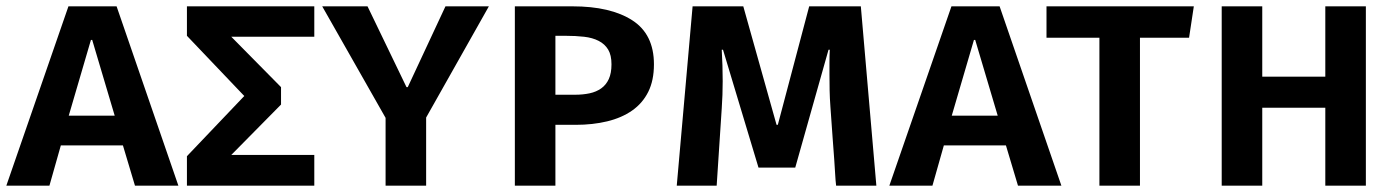

<svg xmlns="http://www.w3.org/2000/svg" viewBox="-25 -586 4414 606"><path d="M363 -127H167L131 0H-5L191 -566H343L538 0H401ZM192 -221H337L266 -460H262Z M862 -256 705 -97H967V0H565V-93L746 -283L565 -473V-566H967V-470H705L862 -311Z M1320 -215V0H1192V-214L992 -566H1135L1258 -311H1262L1381 -566H1518Z M1905 -383Q1905 -412 1894.5 -429.5Q1884 -447 1864.5 -457Q1845 -467 1818.5 -470Q1792 -473 1760 -473H1728V-287H1790Q1815 -287 1836 -291.5Q1857 -296 1872.5 -307Q1888 -318 1896.5 -336.5Q1905 -355 1905 -383ZM2039 -383Q2039 -332 2021 -296Q2003 -260 1970 -237Q1937 -214 1891.5 -203Q1846 -192 1792 -192H1728V0H1600V-566H1782Q1902 -566 1970.5 -522Q2039 -478 2039 -383Z M2614 0Q2612 -17 2611 -36Q2610 -55 2608 -83Q2606 -111 2603 -150.5Q2600 -190 2596 -249Q2594 -276 2593.5 -300.5Q2593 -325 2593 -351V-388Q2593 -408 2594 -429H2590L2485 -57H2369L2257 -429H2253Q2256 -379 2256 -330Q2256 -286 2253 -244L2237 0H2111L2161 -566H2321L2426 -192H2430L2529 -566H2692L2741 0Z M3150 -127H2954L2918 0H2782L2978 -566H3130L3325 0H3188ZM2979 -221H3124L3053 -460H3049Z M3573 -467V0H3445V-467H3278V-566H3743L3728 -467Z M4158 0V-246H3959V0H3831V-566H3959V-344H4158V-566H4286V0Z"/></svg>

Font: Qnwhxotralxmqkhsjrfbfhwcoqn
Style: Regular
Weight: 500
Designer: Carrois Corporate & Edenspiekermann
Foundry: Carrois Corporate GbR & Edenspiekermann AG
Version: Version 2.001